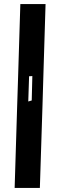

<svg xmlns="http://www.w3.org/2000/svg" viewBox="-20 -747 296 944"><path d="M204 -727 194 -400 189 -231 176 177H52L64 -214L69 -370L80 -727ZM139 -373 123 -372 119 -248 136 -253Z"/></svg>

Font: OpenDyslexic
Style: Bold
Weight: 800
Designer: Abbie Gonzalez
Version: Version 0.920;hotconv 1.0.109;makeotfexe 2.5.65596